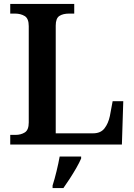

<svg xmlns="http://www.w3.org/2000/svg" viewBox="-20 -734 682 975"><path d="M32 0V-49H59Q86 -49 106 -61.5Q126 -74 126 -112V-601Q126 -640 105.5 -652.5Q85 -665 56 -665H32V-714H357V-665H331Q300 -665 281.5 -653Q263 -641 263 -604V-57H453Q491 -57 510.5 -82Q530 -107 538 -145L552 -220H606L599 0ZM247 208Q257 177 267 136Q277 95 283 61H392V71Q383 92 367.5 119Q352 146 334.5 173Q317 200 302 221H247Z"/></svg>

Font: Noto Serif Telugu SemiBold
Style: Regular
Weight: 600
Designer: Jelle Bosma - Monotype Design Team
Foundry: Monotype Imaging Inc.
Version: Version 2.005; ttfautohint (v1.8.4.7-5d5b)